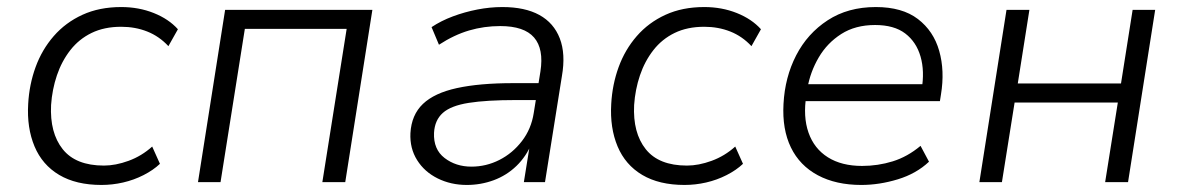

<svg xmlns="http://www.w3.org/2000/svg" viewBox="-20 -517 3352 545"><path d="M268 8Q196 8 148 -20.5Q100 -49 78 -101.5Q56 -154 60 -222Q63 -277 81 -326.5Q99 -376 132.5 -414.5Q166 -453 214 -475Q262 -497 324 -497Q374 -497 416.5 -480Q459 -463 485 -434L458 -386Q432 -414 398 -427.5Q364 -441 324 -441Q276 -441 240 -423.5Q204 -406 179.5 -374.5Q155 -343 141.5 -303Q128 -263 125 -219Q121 -140 158 -93.5Q195 -47 275 -47Q308 -47 345 -60.5Q382 -74 412 -101L434 -52Q415 -34 387.5 -20Q360 -6 329.5 1Q299 8 268 8Z M542 0 619 -489H1037L960 0H895L964 -435H675L606 0Z M1305 8Q1260 8 1222.5 -10.5Q1185 -29 1164 -62.5Q1143 -96 1145 -139Q1148 -191 1180.5 -222Q1213 -253 1277 -267Q1341 -281 1437 -281H1520L1512 -233H1445Q1361 -233 1310.5 -225Q1260 -217 1237 -196.5Q1214 -176 1212 -140Q1210 -93 1242 -68.5Q1274 -44 1318 -44Q1360 -44 1397.5 -63Q1435 -82 1461.5 -116.5Q1488 -151 1495 -196L1514 -314Q1524 -378 1496 -410.5Q1468 -443 1400 -443Q1354 -443 1311.5 -430.5Q1269 -418 1226 -390L1205 -440Q1232 -458 1265.5 -470.5Q1299 -483 1335 -490Q1371 -497 1406 -497Q1470 -497 1511 -474.5Q1552 -452 1569 -408Q1586 -364 1575 -301L1527 0H1467L1485 -112H1490Q1474 -73 1446 -46Q1418 -19 1381.5 -5.5Q1345 8 1305 8Z M1923 8Q1851 8 1803 -20.5Q1755 -49 1733 -101.5Q1711 -154 1715 -222Q1718 -277 1736 -326.5Q1754 -376 1787.5 -414.5Q1821 -453 1869 -475Q1917 -497 1979 -497Q2029 -497 2071.5 -480Q2114 -463 2140 -434L2113 -386Q2087 -414 2053 -427.5Q2019 -441 1979 -441Q1931 -441 1895 -423.5Q1859 -406 1834.5 -374.5Q1810 -343 1796.5 -303Q1783 -263 1780 -219Q1776 -140 1813 -93.5Q1850 -47 1930 -47Q1963 -47 2000 -60.5Q2037 -74 2067 -101L2089 -52Q2070 -34 2042.5 -20Q2015 -6 1984.5 1Q1954 8 1923 8Z M2425 8Q2353 8 2301.5 -19.5Q2250 -47 2225 -98.5Q2200 -150 2204 -222Q2208 -298 2240 -360Q2272 -422 2329.5 -459.5Q2387 -497 2466 -497Q2541 -497 2585.5 -463Q2630 -429 2646 -372.5Q2662 -316 2651 -249L2648 -230H2249L2257 -278H2618L2596 -262Q2605 -315 2593 -356.5Q2581 -398 2549.5 -422Q2518 -446 2464 -446Q2408 -446 2368 -420.5Q2328 -395 2304 -354Q2280 -313 2272 -267L2269 -247Q2259 -186 2275 -140.5Q2291 -95 2330 -70.5Q2369 -46 2427 -46Q2472 -46 2514 -59Q2556 -72 2593 -103L2617 -58Q2581 -24 2528.5 -8Q2476 8 2425 8Z M2760 0 2837 -489H2902L2869 -280H3162L3195 -489H3259L3182 0H3117L3153 -226H2860L2824 0Z"/></svg>

Font: Nunito Sans 10pt Light
Style: Italic
Weight: 300
Italic angle: -9°
Designer: Vernon Adams
Foundry: Vernon Adams
Version: Version 3.101;gftools[0.9.27]